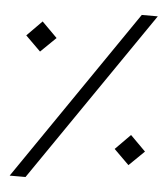

<svg xmlns="http://www.w3.org/2000/svg" viewBox="-58 -926 856 978"><g transform="rotate(5 369.5 -437.0)"><path d="M28 0H109L709 -874H627ZM50 -719 127 -643 205 -719 127 -797ZM549 -182 626 -106 704 -182 626 -260Z"/></g></svg>

Font: Wafeq Medium
Style: Regular
Weight: 500
Designer: Rasmus Andersson & Azza Alameddine
Foundry: Google & TypeTogether
Version: Version 3.000;January 28, 2025;FontCreator 15.0.0.3014 64-bi